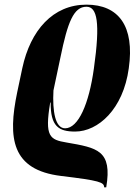

<svg xmlns="http://www.w3.org/2000/svg" viewBox="-20 -566 580 826"><path d="M428 240H437C464 80 398 70 266 47C195 35 171 23 196 -125H198C197 -23 232 0 303 0C402 0 510 -96 534 -272C560 -454 490 -546 352 -546C208 -546 111 -436 76 -273L54 -169C13 28 29 165 243 191C409 211 428 218 428 240ZM260 -14C218 -14 205 -86 210 -177L240 -319C271 -471 297 -537 352 -537C398 -537 412 -470 384 -272C363 -119 317 -14 260 -14Z"/></svg>

Font: Noto Serif Display Condensed ExtraBold
Style: Italic
Weight: 800
Width: 3
Italic angle: -12°
Designer: Monotype Design Team
Foundry: Monotype Imaging Inc.
Version: Version 2.009